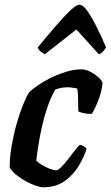

<svg xmlns="http://www.w3.org/2000/svg" viewBox="-20 -794 470 814"><path d="M163 0Q151 0 131 -7Q111 -14 89 -26Q67 -38 48.5 -53Q30 -68 21 -84Q21 -128 29.5 -176.5Q38 -225 51 -270.5Q64 -316 78 -350.5Q92 -385 103 -402Q113 -413 136.5 -429.5Q160 -446 191.5 -462Q223 -478 258 -489Q293 -500 326 -500Q344 -500 364.5 -489Q385 -478 399.5 -464Q414 -450 415 -441Q411 -405 396.5 -368Q382 -331 369 -311Q350 -311 334 -314.5Q318 -318 312 -322Q312 -331 311.5 -350Q311 -369 310.5 -389.5Q310 -410 307 -419Q296 -421 285.5 -422.5Q275 -424 266 -424Q254 -424 240 -421.5Q226 -419 214 -414Q195 -381 180.5 -338Q166 -295 156.5 -251Q147 -207 141.5 -170.5Q136 -134 134 -113Q141 -105 156.5 -95.5Q172 -86 189.5 -79Q207 -72 219 -72Q226 -72 239.5 -85.5Q253 -99 267.5 -117.5Q282 -136 295.5 -154Q309 -172 318 -180Q328 -179 336 -173.5Q344 -168 347 -163Q337 -130 314.5 -92Q292 -54 255 -27Q218 0 163 0ZM170 -564Q160 -569 151 -577Q142 -585 140 -593Q182 -644 217.5 -685Q253 -726 278.5 -750Q304 -774 317 -774Q331 -774 348.5 -750Q366 -726 387 -685Q408 -644 430 -593Q425 -586 418 -577Q411 -568 399 -564L304 -669Z"/></svg>

Font: Texturina 12pt
Style: Bold Italic
Weight: 700
Italic angle: -11°
Designer: Guillermo Torres Carreño
Foundry: Omnibus-Type
Version: Version 1.002